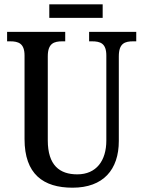

<svg xmlns="http://www.w3.org/2000/svg" viewBox="-20 -862 666 892"><path d="M209 -779H457V-842H209ZM317 10C460 10 532 -74 532 -207V-600C532 -661 560 -670 599 -670H613V-714H394V-670H407C446 -670 474 -661 474 -604V-209C474 -116 428 -52 339 -52C257 -52 202 -94 202 -210V-600C202 -661 231 -670 270 -670H283V-714H13V-670H27C65 -670 94 -661 94 -604V-216C94 -53 181 10 317 10Z"/></svg>

Font: Noto Serif Condensed Medium
Style: Regular
Weight: 500
Width: 3
Designer: Monotype Design Team
Foundry: Monotype Imaging Inc.
Version: Version 2.015